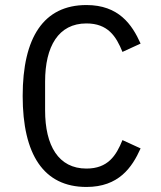

<svg xmlns="http://www.w3.org/2000/svg" viewBox="-20 -730 640 762"><path d="M323 12C451 12 504 -65 538 -141L466 -174C441 -112 408 -61 323 -61C212 -61 159 -152 159 -292V-406C159 -546 212 -637 323 -637C408 -637 441 -586 466 -524L538 -557C504 -633 451 -710 323 -710C153 -710 70 -581 70 -349C70 -117 153 12 323 12Z"/></svg>

Font: IBM Plex Mono
Style: Regular
Weight: 400
Monospace: yes
Designer: Mike Abbink, Paul van der Laan, Pieter van Rosmalen
Foundry: Bold Monday
Version: Version 2.004